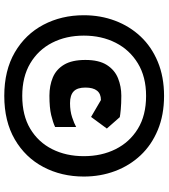

<svg xmlns="http://www.w3.org/2000/svg" viewBox="34 -792 769 876"><g transform="rotate(90 418.0 -354.5)"><path d="M418 10Q302 10 219.5 -38Q137 -86 93.5 -168.5Q50 -251 50 -353Q50 -429 75 -495.5Q100 -562 147 -612Q194 -662 262.5 -690.5Q331 -719 418 -719Q505 -719 573.5 -690.5Q642 -662 689 -612Q736 -562 761 -495.5Q786 -429 786 -353Q786 -251 742.5 -168.5Q699 -86 616.5 -38Q534 10 418 10ZM418 -72Q507 -72 568 -108.5Q629 -145 661 -208.5Q693 -272 693 -353Q693 -434 661 -498Q629 -562 568 -599.5Q507 -637 418 -637Q331 -637 269.5 -599.5Q208 -562 175.5 -498Q143 -434 143 -353Q143 -272 175.5 -208.5Q208 -145 269.5 -108.5Q331 -72 418 -72ZM417 -196Q371 -196 334 -211.5Q297 -227 275.5 -263Q254 -299 254 -360Q254 -422 277 -458Q300 -494 337.5 -509Q375 -524 417 -524Q454 -524 480 -521.5Q506 -519 515 -517L567 -458L514 -386L437 -431Q380 -431 380 -360Q380 -323 397.5 -306.5Q415 -290 451 -290Q487 -290 515.5 -299.5Q544 -309 560 -318V-222Q539 -212 505.5 -204Q472 -196 417 -196Z"/></g></svg>

Font: Rowdies
Style: Regular
Weight: 400
Designer: Jaikishan Patel
Version: Version 1.000; ttfautohint (v1.8.3)